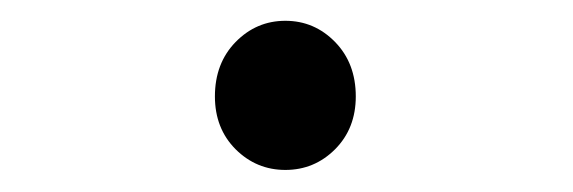

<svg xmlns="http://www.w3.org/2000/svg" viewBox="-20 -169 540 181"><path d="M182.6 -78.1Q182.6 -109.4 202.1 -129.4Q221.7 -149.4 249 -149.4Q276.4 -149.4 295.9 -129.4Q315.4 -109.4 315.4 -78.1Q315.4 -47.9 295.9 -28.3Q276.4 -8.8 249 -8.8Q221.7 -8.8 202.1 -28.3Q182.6 -47.9 182.6 -78.1Z"/></svg>

Font: GenEi Gothic M Regular
Style: Regular
Weight: 400
Designer: o_tamon (Modified); [Source Han Sans]
Ryoko NISHIZUKA  (kana & ideographs); Paul D. Hunt (Latin, Greek & Cyrillic); Wenl
Version: Version 1.1a;Original Version 1.004